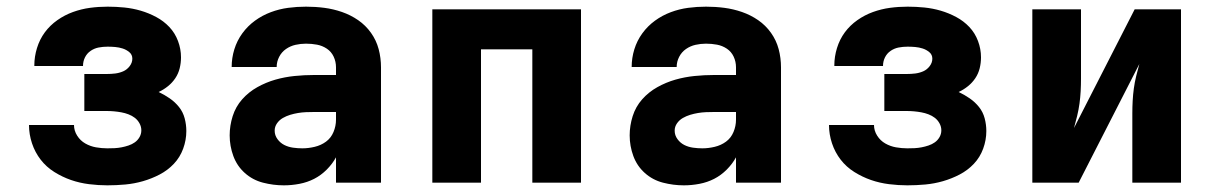

<svg xmlns="http://www.w3.org/2000/svg" viewBox="-20 -548 3640 576"><path d="M302 8Q275 8 247 4.5Q219 1 193 -8Q167 -17 143 -32Q119 -47 102 -69Q85 -91 76 -118Q67 -145 67 -173H202Q202 -156 211.5 -141Q221 -126 236 -117.5Q251 -109 268 -106Q285 -103 302 -103Q313 -103 323.5 -103.5Q334 -104 344.5 -106Q355 -108 365.5 -111.5Q376 -115 384.5 -121Q393 -127 398.5 -136.5Q404 -146 404 -157Q404 -168 398.5 -178Q393 -188 384.5 -194.5Q376 -201 365.5 -205Q355 -209 344 -211Q333 -213 322 -214Q311 -215 300 -215H233V-326H300Q313 -326 325.5 -327.5Q338 -329 349.5 -334Q361 -339 369 -349.5Q377 -360 377 -372Q377 -384 368 -391.5Q359 -399 348 -402.5Q337 -406 325.5 -407Q314 -408 303 -408Q289 -408 276 -405.5Q263 -403 252 -395.5Q241 -388 235 -376Q229 -364 229 -350Q229 -350 229 -350Q229 -350 229 -350H83Q83 -350 83 -350.5Q83 -351 83 -352Q83 -378 91 -404Q99 -430 114.5 -451Q130 -472 152 -487.5Q174 -503 199 -512Q224 -521 250 -524.5Q276 -528 303 -528Q328 -528 353 -525.5Q378 -523 402 -516Q426 -509 448.5 -497Q471 -485 488 -467Q505 -449 514 -425Q523 -401 523 -376Q523 -359 519 -343Q515 -327 506 -313.5Q497 -300 484 -289.5Q471 -279 456 -272Q473 -264 489 -253Q505 -242 517 -227Q529 -212 534 -193Q539 -174 539 -155Q539 -128 529.5 -102Q520 -76 501.5 -56.5Q483 -37 459 -24.5Q435 -12 409 -4.5Q383 3 356 5.5Q329 8 302 8Z M832 8H831Q800 8 769 0Q738 -8 714.5 -29Q691 -50 680 -80Q669 -110 669 -142Q669 -171 678 -199.5Q687 -228 706.5 -250Q726 -272 752 -286.5Q778 -301 806 -309Q834 -317 863.5 -320Q893 -323 922 -323H988V-346Q988 -363 981 -378Q974 -393 960.5 -402Q947 -411 931 -414Q915 -417 898 -417Q882 -417 866.5 -413.5Q851 -410 838 -401Q825 -392 817.5 -377.5Q810 -363 810 -347H675Q675 -374 683 -400Q691 -426 707 -448Q723 -470 745 -486Q767 -502 792.5 -511.5Q818 -521 844.5 -524.5Q871 -528 898 -528Q926 -528 953 -524.5Q980 -521 1006 -512Q1032 -503 1054.5 -487.5Q1077 -472 1093 -449.5Q1109 -427 1116 -400.5Q1123 -374 1123 -346V0H988V-76Q977 -56 960 -39Q943 -22 922.5 -11.5Q902 -1 878.5 3.5Q855 8 832 8ZM887 -103Q905 -103 924 -107.5Q943 -112 958 -123Q973 -134 980.5 -152Q988 -170 988 -189V-212H922Q910 -212 898 -211.5Q886 -211 874 -209Q862 -207 850.5 -203.5Q839 -200 828.5 -194Q818 -188 811 -178Q804 -168 804 -156Q804 -142 812.5 -130.5Q821 -119 833 -113Q845 -107 859 -105Q873 -103 887 -103Z M1277 0V-520H1723V0H1577V-400H1423V0Z M2032 8H2031Q2000 8 1969 0Q1938 -8 1914.5 -29Q1891 -50 1880 -80Q1869 -110 1869 -142Q1869 -171 1878 -199.5Q1887 -228 1906.5 -250Q1926 -272 1952 -286.5Q1978 -301 2006 -309Q2034 -317 2063.5 -320Q2093 -323 2122 -323H2188V-346Q2188 -363 2181 -378Q2174 -393 2160.5 -402Q2147 -411 2131 -414Q2115 -417 2098 -417Q2082 -417 2066.5 -413.5Q2051 -410 2038 -401Q2025 -392 2017.5 -377.5Q2010 -363 2010 -347H1875Q1875 -374 1883 -400Q1891 -426 1907 -448Q1923 -470 1945 -486Q1967 -502 1992.5 -511.5Q2018 -521 2044.5 -524.5Q2071 -528 2098 -528Q2126 -528 2153 -524.5Q2180 -521 2206 -512Q2232 -503 2254.5 -487.5Q2277 -472 2293 -449.5Q2309 -427 2316 -400.5Q2323 -374 2323 -346V0H2188V-76Q2177 -56 2160 -39Q2143 -22 2122.5 -11.5Q2102 -1 2078.5 3.5Q2055 8 2032 8ZM2087 -103Q2105 -103 2124 -107.5Q2143 -112 2158 -123Q2173 -134 2180.5 -152Q2188 -170 2188 -189V-212H2122Q2110 -212 2098 -211.5Q2086 -211 2074 -209Q2062 -207 2050.5 -203.5Q2039 -200 2028.5 -194Q2018 -188 2011 -178Q2004 -168 2004 -156Q2004 -142 2012.5 -130.5Q2021 -119 2033 -113Q2045 -107 2059 -105Q2073 -103 2087 -103Z M2702 8Q2675 8 2647 4.5Q2619 1 2593 -8Q2567 -17 2543 -32Q2519 -47 2502 -69Q2485 -91 2476 -118Q2467 -145 2467 -173H2602Q2602 -156 2611.5 -141Q2621 -126 2636 -117.5Q2651 -109 2668 -106Q2685 -103 2702 -103Q2713 -103 2723.5 -103.5Q2734 -104 2744.5 -106Q2755 -108 2765.5 -111.5Q2776 -115 2784.5 -121Q2793 -127 2798.5 -136.5Q2804 -146 2804 -157Q2804 -168 2798.5 -178Q2793 -188 2784.5 -194.5Q2776 -201 2765.5 -205Q2755 -209 2744 -211Q2733 -213 2722 -214Q2711 -215 2700 -215H2633V-326H2700Q2713 -326 2725.5 -327.5Q2738 -329 2749.5 -334Q2761 -339 2769 -349.5Q2777 -360 2777 -372Q2777 -384 2768 -391.5Q2759 -399 2748 -402.5Q2737 -406 2725.5 -407Q2714 -408 2703 -408Q2689 -408 2676 -405.5Q2663 -403 2652 -395.5Q2641 -388 2635 -376Q2629 -364 2629 -350Q2629 -350 2629 -350Q2629 -350 2629 -350H2483Q2483 -350 2483 -350.5Q2483 -351 2483 -352Q2483 -378 2491 -404Q2499 -430 2514.5 -451Q2530 -472 2552 -487.5Q2574 -503 2599 -512Q2624 -521 2650 -524.5Q2676 -528 2703 -528Q2728 -528 2753 -525.5Q2778 -523 2802 -516Q2826 -509 2848.5 -497Q2871 -485 2888 -467Q2905 -449 2914 -425Q2923 -401 2923 -376Q2923 -359 2919 -343Q2915 -327 2906 -313.5Q2897 -300 2884 -289.5Q2871 -279 2856 -272Q2873 -264 2889 -253Q2905 -242 2917 -227Q2929 -212 2934 -193Q2939 -174 2939 -155Q2939 -128 2929.5 -102Q2920 -76 2901.5 -56.5Q2883 -37 2859 -24.5Q2835 -12 2809 -4.5Q2783 3 2756 5.5Q2729 8 2702 8Z M3077 0V-520H3223V-312Q3223 -293 3222 -274.5Q3221 -256 3218.5 -237.5Q3216 -219 3211.5 -200.5Q3207 -182 3202 -164L3384 -520H3523V0H3377V-208Q3377 -227 3378 -245.5Q3379 -264 3381.5 -282.5Q3384 -301 3388.5 -319.5Q3393 -338 3398 -356L3216 0Z"/></svg>

Font: Iosevka Custom Heavy Extended
Style: Regular
Weight: 900
Width: 7
Monospace: yes
Designer: Belleve Invis
Foundry: Belleve Invis
Version: Version 11.2.4; ttfautohint (v1.8.4)